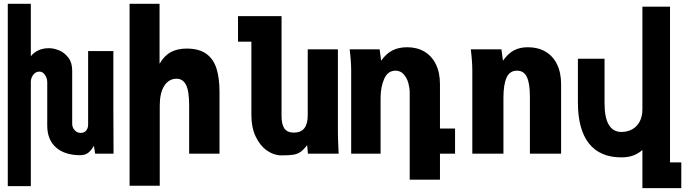

<svg xmlns="http://www.w3.org/2000/svg" viewBox="-20 -810 3640 1012"><path d="M187.5 -432.5Q168 -432.5 155.2 -415.8Q142.5 -399 142.5 -378.5V171H21V-790H142.5V-513.5Q157.5 -533 181.8 -544.5Q206 -556 238.5 -556Q262.5 -556 290.8 -544.8Q319 -533.5 339.8 -507Q360.5 -480.5 360.5 -438V-157.5Q360.5 -138 373.5 -123.8Q386.5 -109.5 405 -109.5Q424 -109.5 434.2 -122Q444.5 -134.5 444.5 -153.5V-541H577.5V-224L578.5 0H481.5L475 -41.5Q459.5 -15.5 443.8 -3.8Q428 8 402.5 8Q321.5 8 275.2 -32.8Q229 -73.5 229 -148.5V-378.5Q229 -390 224 -402.8Q219 -415.5 209.5 -424Q200 -432.5 187.5 -432.5Z M663 -790H821V-474Q846.5 -517.5 881.2 -535.8Q916 -554 964 -554Q1028.5 -554 1066.8 -526.8Q1105 -499.5 1121 -449.2Q1137 -399 1137 -325V0H977V-252Q977 -331.5 960.2 -363.2Q943.5 -395 911 -395Q869.5 -395 845.8 -357.5Q822 -320 822 -253V169H663Z M1305 -202V-590.5H1234.5V-725H1464V-198Q1464 -154 1479.2 -132.5Q1494.5 -111 1529 -111Q1602 -111 1602 -202V-550H1761V-119Q1761 -87.5 1763 -43.5Q1764 -28.5 1765 0H1603L1599 -45Q1579.5 -20 1563.5 -9Q1547.5 2 1526 5.5Q1504.5 9 1463 9Q1424 9 1387.5 -16.2Q1351 -41.5 1328 -89.5Q1305 -137.5 1305 -202Z M1823 -550H1981L1989 -490Q2015.5 -527.5 2048.2 -544.2Q2081 -561 2126 -561Q2178 -561 2217 -538Q2256 -515 2277.5 -471Q2299 -427 2299 -366V-132.5H2378.5V0H2299V137H2139.5V-323.5Q2139.5 -346 2132.2 -372.5Q2125 -399 2108 -418.2Q2091 -437.5 2064.5 -437.5Q2024.5 -437.5 2005.2 -394.8Q1986 -352 1986 -293.5V0H1831V-437Q1831 -486 1823 -550Z M2461.5 -550H2623L2631 -490Q2658 -528 2688.8 -544.5Q2719.5 -561 2762.5 -561Q2815.5 -561 2855 -538Q2894.5 -515 2916 -471Q2937.5 -427 2937.5 -366V0H2773V-301.5Q2773 -369 2757.5 -403.2Q2742 -437.5 2704.5 -437.5Q2666.5 -437.5 2650 -400.8Q2633.5 -364 2633.5 -293.5V0H2469.5V-437Q2469.5 -486 2461.5 -550Z M3255 19.5Q3142.5 19.5 3084.2 -54Q3026 -127.5 3026 -271V-500.5H3166.5V-264.5Q3166.5 -189.5 3189.2 -152Q3212 -114.5 3255 -114.5Q3286.5 -114.5 3311.8 -128.2Q3337 -142 3351.5 -169Q3366 -196 3366 -234V-775H3511.5V46H3571V181.5H3366V-19.5Q3344.5 -0.5 3318 9.5Q3291.5 19.5 3255 19.5Z"/></svg>

Font: JuliaMono Black
Style: Regular
Weight: 900
Monospace: yes
Designer: cormullion
Foundry: corm
Version: Version 0.054; ttfautohint (v1.8.4)